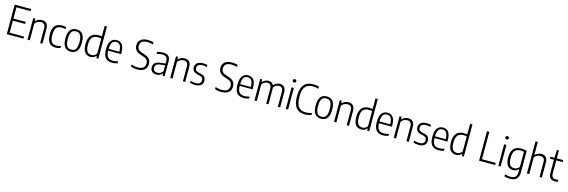

<svg xmlns="http://www.w3.org/2000/svg" viewBox="78 -2614 13744 4649"><g transform="rotate(15 6950.0 -289.0)"><path d="M83 0V-740H496.5V-688H141V-52H501.5V0ZM125.5 -354V-406H449.5V-354Z M602 0V-541.5H651.5L656 -479.5H660.5Q691.5 -513 732.5 -531.2Q773.5 -549.5 820 -549.5Q865.5 -549.5 901.2 -533Q937 -516.5 957.2 -477.8Q977.5 -439 977.5 -373.5V0H919.5V-371Q919.5 -441.5 889.2 -469Q859 -496.5 808.5 -496.5Q785 -496.5 758 -488.8Q731 -481 705 -463.5Q679 -446 660 -416.5V0Z M1305.5 9.5Q1237 9.5 1189 -18.8Q1141 -47 1116 -108.5Q1091 -170 1091 -270.5Q1091 -371.5 1118.2 -433Q1145.5 -494.5 1198.2 -522Q1251 -549.5 1327 -549.5Q1351 -549.5 1376.5 -546.5Q1402 -543.5 1425.5 -537V-485Q1400.5 -492 1376.8 -495Q1353 -498 1333.5 -498Q1272 -498 1231.5 -477.2Q1191 -456.5 1171.2 -407.2Q1151.5 -358 1151.5 -272.5Q1151.5 -186 1169.8 -135.5Q1188 -85 1224.5 -63.8Q1261 -42.5 1314 -42.5Q1338 -42.5 1365.2 -47.5Q1392.5 -52.5 1425.5 -64V-12Q1395 -1 1365 4.2Q1335 9.5 1305.5 9.5Z M1686.5 9.5Q1624 9.5 1577.5 -18.8Q1531 -47 1505.2 -108.5Q1479.5 -170 1479.5 -270.5Q1479.5 -370.5 1505 -431.8Q1530.5 -493 1577 -521.2Q1623.5 -549.5 1686.5 -549.5Q1749.5 -549.5 1796.2 -521.5Q1843 -493.5 1868.5 -432Q1894 -370.5 1894 -270.5Q1894 -170.5 1868.5 -109Q1843 -47.5 1796.2 -19Q1749.5 9.5 1686.5 9.5ZM1686.5 -40.5Q1732 -40.5 1765 -61Q1798 -81.5 1816 -131.5Q1834 -181.5 1834 -269Q1834 -357.5 1816 -408Q1798 -458.5 1764.8 -479.2Q1731.5 -500 1686.5 -500Q1641.5 -500 1608.5 -479.5Q1575.5 -459 1557.5 -409.2Q1539.5 -359.5 1539.5 -272Q1539.5 -183 1557.5 -132.5Q1575.5 -82 1608.5 -61.2Q1641.5 -40.5 1686.5 -40.5Z M2182.5 9Q2128.5 9 2084 -16.2Q2039.5 -41.5 2013 -100.2Q1986.5 -159 1986.5 -259.5Q1986.5 -359 2015.5 -423.2Q2044.5 -487.5 2100.8 -518.5Q2157 -549.5 2239.5 -549.5Q2259.5 -549.5 2281 -547.8Q2302.5 -546 2320.5 -543.5V-808H2378.5V0H2328.5L2324 -56.5H2319.5Q2298.5 -29 2263.5 -10Q2228.5 9 2182.5 9ZM2193 -42.5Q2229.5 -42.5 2264.2 -60.5Q2299 -78.5 2320.5 -115V-491.5Q2304 -495 2281 -497.2Q2258 -499.5 2237 -499.5Q2144 -499.5 2095.2 -445.8Q2046.5 -392 2046.5 -265.5Q2046.5 -177 2065.5 -128.8Q2084.5 -80.5 2117.8 -61.5Q2151 -42.5 2193 -42.5Z M2728 9.5Q2652.5 9.5 2601.2 -18.5Q2550 -46.5 2523.8 -108Q2497.5 -169.5 2497.5 -271Q2497.5 -370 2522.2 -431.5Q2547 -493 2591.5 -521.2Q2636 -549.5 2695 -549.5Q2753.5 -549.5 2795.8 -521.2Q2838 -493 2860.5 -431.5Q2883 -370 2883 -270V-249.5H2532.5V-294H2839.5L2826 -282.5Q2826 -366.5 2810 -414.8Q2794 -463 2764.5 -483.2Q2735 -503.5 2694.5 -503.5Q2654 -503.5 2623 -483.5Q2592 -463.5 2574.5 -415.2Q2557 -367 2557 -282.5V-263Q2557 -180 2576.8 -131.5Q2596.5 -83 2635.8 -62Q2675 -41 2734 -41Q2761.5 -41 2791.5 -46.5Q2821.5 -52 2858 -63V-12Q2822.5 -0.5 2790.8 4.5Q2759 9.5 2728 9.5Z M3354 9Q3316.5 9 3274 2.2Q3231.5 -4.5 3192 -18.5V-71.5Q3221 -61.5 3248.8 -55.2Q3276.5 -49 3303.5 -46Q3330.5 -43 3356 -43Q3445.5 -43 3490.2 -80.5Q3535 -118 3535 -191Q3535 -253 3501.5 -286.2Q3468 -319.5 3388.5 -343L3355.5 -353Q3270.5 -378.5 3226.5 -426Q3182.5 -473.5 3182.5 -551.5Q3182.5 -643.5 3243.2 -696.2Q3304 -749 3422 -749Q3458.5 -749 3496.8 -744Q3535 -739 3565.5 -729V-676Q3530 -687 3494.5 -692Q3459 -697 3423 -697Q3361.5 -697 3321.5 -680.5Q3281.5 -664 3262 -632Q3242.5 -600 3242.5 -555Q3242.5 -495.5 3274 -462.5Q3305.5 -429.5 3381 -406.5L3414.5 -396.5Q3475 -379 3515 -352Q3555 -325 3575 -286.2Q3595 -247.5 3595 -194.5Q3595 -129.5 3567 -84Q3539 -38.5 3485 -14.8Q3431 9 3354 9Z M3832.5 8.5Q3763.5 8.5 3721.8 -29.2Q3680 -67 3680 -136Q3680 -206.5 3723.5 -245.5Q3767 -284.5 3860.5 -294L4001 -310L4007.5 -266.5L3863 -250.5Q3798.5 -244 3769 -217Q3739.5 -190 3739.5 -142Q3739.5 -91 3766.5 -65.5Q3793.5 -40 3844.5 -40Q3880 -40 3916.5 -56.8Q3953 -73.5 3981.5 -115V-368.5Q3981.5 -420 3966.2 -448.2Q3951 -476.5 3921 -487.8Q3891 -499 3847 -499Q3818 -499 3782.2 -493.5Q3746.5 -488 3710.5 -475.5V-526.5Q3741.5 -538 3780.2 -543.8Q3819 -549.5 3853 -549.5Q3913 -549.5 3954.8 -532.5Q3996.5 -515.5 4017.5 -475.5Q4038.5 -435.5 4038.5 -366.5V0H3989.5L3985 -61H3980.5Q3955 -27 3916.5 -9.2Q3878 8.5 3832.5 8.5Z M4180 0V-541.5H4229.5L4234 -479.5H4238.5Q4269.5 -513 4310.5 -531.2Q4351.5 -549.5 4398 -549.5Q4443.5 -549.5 4479.2 -533Q4515 -516.5 4535.2 -477.8Q4555.5 -439 4555.5 -373.5V0H4497.5V-371Q4497.5 -441.5 4467.2 -469Q4437 -496.5 4386.5 -496.5Q4363 -496.5 4336 -488.8Q4309 -481 4283 -463.5Q4257 -446 4238 -416.5V0Z M4806 9.5Q4770.5 9.5 4738 4.2Q4705.5 -1 4674.5 -11V-62Q4711 -50.5 4742.5 -45.5Q4774 -40.5 4806 -40.5Q4873.5 -40.5 4906.8 -67Q4940 -93.5 4940 -141.5Q4940 -184.5 4919 -206.5Q4898 -228.5 4853 -239.5L4793 -254Q4723 -271.5 4693.8 -307.2Q4664.5 -343 4664.5 -398.5Q4664.5 -464 4713 -506.8Q4761.5 -549.5 4857 -549.5Q4888.5 -549.5 4915.8 -546.2Q4943 -543 4969 -536V-485.5Q4939 -493.5 4913.2 -496.8Q4887.5 -500 4858 -500Q4809.5 -500 4779.2 -486.5Q4749 -473 4735 -450.5Q4721 -428 4721 -400Q4721 -362.5 4740.5 -339.5Q4760 -316.5 4805 -305.5L4865.5 -291Q4938 -273.5 4967.2 -237.5Q4996.5 -201.5 4996.5 -144.5Q4996.5 -73 4947.2 -31.8Q4898 9.5 4806 9.5Z M5461.5 9Q5424 9 5381.5 2.2Q5339 -4.5 5299.5 -18.5V-71.5Q5328.5 -61.5 5356.2 -55.2Q5384 -49 5411 -46Q5438 -43 5463.5 -43Q5553 -43 5597.8 -80.5Q5642.5 -118 5642.5 -191Q5642.5 -253 5609 -286.2Q5575.5 -319.5 5496 -343L5463 -353Q5378 -378.5 5334 -426Q5290 -473.5 5290 -551.5Q5290 -643.5 5350.8 -696.2Q5411.5 -749 5529.5 -749Q5566 -749 5604.2 -744Q5642.5 -739 5673 -729V-676Q5637.5 -687 5602 -692Q5566.5 -697 5530.5 -697Q5469 -697 5429 -680.5Q5389 -664 5369.5 -632Q5350 -600 5350 -555Q5350 -495.5 5381.5 -462.5Q5413 -429.5 5488.5 -406.5L5522 -396.5Q5582.5 -379 5622.5 -352Q5662.5 -325 5682.5 -286.2Q5702.5 -247.5 5702.5 -194.5Q5702.5 -129.5 5674.5 -84Q5646.5 -38.5 5592.5 -14.8Q5538.5 9 5461.5 9Z M6024.5 9.5Q5949 9.5 5897.8 -18.5Q5846.5 -46.5 5820.2 -108Q5794 -169.5 5794 -271Q5794 -370 5818.8 -431.5Q5843.5 -493 5888 -521.2Q5932.5 -549.5 5991.5 -549.5Q6050 -549.5 6092.2 -521.2Q6134.5 -493 6157 -431.5Q6179.5 -370 6179.5 -270V-249.5H5829V-294H6136L6122.5 -282.5Q6122.5 -366.5 6106.5 -414.8Q6090.5 -463 6061 -483.2Q6031.5 -503.5 5991 -503.5Q5950.5 -503.5 5919.5 -483.5Q5888.5 -463.5 5871 -415.2Q5853.5 -367 5853.5 -282.5V-263Q5853.5 -180 5873.2 -131.5Q5893 -83 5932.2 -62Q5971.5 -41 6030.5 -41Q6058 -41 6088 -46.5Q6118 -52 6154.5 -63V-12Q6119 -0.5 6087.2 4.5Q6055.5 9.5 6024.5 9.5Z M6291.5 0V-541.5H6341L6345.5 -479H6350Q6380.5 -515 6419 -532.2Q6457.5 -549.5 6499.5 -549.5Q6540.5 -549.5 6573 -533Q6605.5 -516.5 6624.5 -478Q6643.5 -439.5 6643.5 -373.5V0H6586V-370Q6586 -442 6558 -469.2Q6530 -496.5 6485.5 -496.5Q6464 -496.5 6439.2 -488.5Q6414.5 -480.5 6390.8 -462.5Q6367 -444.5 6349.5 -414V0ZM6877.5 0V-370Q6877.5 -442 6848.5 -469.2Q6819.5 -496.5 6774.5 -496.5Q6753 -496.5 6726.8 -488Q6700.5 -479.5 6675.5 -459Q6650.5 -438.5 6632.5 -402L6616 -455Q6653 -508.5 6698.8 -529Q6744.5 -549.5 6786.5 -549.5Q6828.5 -549.5 6862.2 -533Q6896 -516.5 6915.8 -477.5Q6935.5 -438.5 6935.5 -372V0Z M7077 0V-541.5H7135V0ZM7106 -669.5Q7085.5 -669.5 7073.8 -680.5Q7062 -691.5 7062 -710.5Q7062 -730 7073.8 -741.5Q7085.5 -753 7106 -753Q7126.5 -753 7138.2 -741.5Q7150 -730 7150 -710.5Q7150 -691.5 7138.2 -680.5Q7126.5 -669.5 7106 -669.5Z M7560.5 9Q7491.5 9 7436 -10.5Q7380.5 -30 7341 -74Q7301.5 -118 7280.2 -190.5Q7259 -263 7259 -369Q7259 -506.5 7296 -590Q7333 -673.5 7402.2 -711.2Q7471.5 -749 7568 -749Q7606 -749 7642.8 -743.8Q7679.5 -738.5 7714.5 -728.5V-675Q7676.5 -687 7641 -691.8Q7605.5 -696.5 7568 -696.5Q7488.5 -696.5 7433.2 -666Q7378 -635.5 7349.2 -564.2Q7320.5 -493 7320.5 -371Q7320.5 -244.5 7350 -173.2Q7379.5 -102 7433.8 -72.8Q7488 -43.5 7563.5 -43.5Q7601.5 -43.5 7637.5 -50Q7673.5 -56.5 7714.5 -70.5V-17.5Q7681.5 -5.5 7642.8 1.8Q7604 9 7560.5 9Z M7960 9.5Q7897.5 9.5 7851 -18.8Q7804.5 -47 7778.8 -108.5Q7753 -170 7753 -270.5Q7753 -370.5 7778.5 -431.8Q7804 -493 7850.5 -521.2Q7897 -549.5 7960 -549.5Q8023 -549.5 8069.8 -521.5Q8116.5 -493.5 8142 -432Q8167.5 -370.5 8167.5 -270.5Q8167.5 -170.5 8142 -109Q8116.5 -47.5 8069.8 -19Q8023 9.5 7960 9.5ZM7960 -40.5Q8005.5 -40.5 8038.5 -61Q8071.5 -81.5 8089.5 -131.5Q8107.5 -181.5 8107.5 -269Q8107.5 -357.5 8089.5 -408Q8071.5 -458.5 8038.2 -479.2Q8005 -500 7960 -500Q7915 -500 7882 -479.5Q7849 -459 7831 -409.2Q7813 -359.5 7813 -272Q7813 -183 7831 -132.5Q7849 -82 7882 -61.2Q7915 -40.5 7960 -40.5Z M8286.5 0V-541.5H8336L8340.5 -479.5H8345Q8376 -513 8417 -531.2Q8458 -549.5 8504.5 -549.5Q8550 -549.5 8585.8 -533Q8621.5 -516.5 8641.8 -477.8Q8662 -439 8662 -373.5V0H8604V-371Q8604 -441.5 8573.8 -469Q8543.5 -496.5 8493 -496.5Q8469.5 -496.5 8442.5 -488.8Q8415.5 -481 8389.5 -463.5Q8363.5 -446 8344.5 -416.5V0Z M8971.5 9Q8917.5 9 8873 -16.2Q8828.5 -41.5 8802 -100.2Q8775.5 -159 8775.5 -259.5Q8775.5 -359 8804.5 -423.2Q8833.5 -487.5 8889.8 -518.5Q8946 -549.5 9028.5 -549.5Q9048.5 -549.5 9070 -547.8Q9091.5 -546 9109.5 -543.5V-808H9167.5V0H9117.5L9113 -56.5H9108.5Q9087.5 -29 9052.5 -10Q9017.5 9 8971.5 9ZM8982 -42.5Q9018.5 -42.5 9053.2 -60.5Q9088 -78.5 9109.5 -115V-491.5Q9093 -495 9070 -497.2Q9047 -499.5 9026 -499.5Q8933 -499.5 8884.2 -445.8Q8835.5 -392 8835.5 -265.5Q8835.5 -177 8854.5 -128.8Q8873.5 -80.5 8906.8 -61.5Q8940 -42.5 8982 -42.5Z M9517 9.5Q9441.5 9.5 9390.2 -18.5Q9339 -46.5 9312.8 -108Q9286.5 -169.5 9286.5 -271Q9286.5 -370 9311.2 -431.5Q9336 -493 9380.5 -521.2Q9425 -549.5 9484 -549.5Q9542.5 -549.5 9584.8 -521.2Q9627 -493 9649.5 -431.5Q9672 -370 9672 -270V-249.5H9321.5V-294H9628.5L9615 -282.5Q9615 -366.5 9599 -414.8Q9583 -463 9553.5 -483.2Q9524 -503.5 9483.5 -503.5Q9443 -503.5 9412 -483.5Q9381 -463.5 9363.5 -415.2Q9346 -367 9346 -282.5V-263Q9346 -180 9365.8 -131.5Q9385.5 -83 9424.8 -62Q9464 -41 9523 -41Q9550.5 -41 9580.5 -46.5Q9610.5 -52 9647 -63V-12Q9611.5 -0.5 9579.8 4.5Q9548 9.5 9517 9.5Z M9784 0V-541.5H9833.5L9838 -479.5H9842.5Q9873.5 -513 9914.5 -531.2Q9955.5 -549.5 10002 -549.5Q10047.5 -549.5 10083.2 -533Q10119 -516.5 10139.2 -477.8Q10159.5 -439 10159.5 -373.5V0H10101.5V-371Q10101.5 -441.5 10071.2 -469Q10041 -496.5 9990.5 -496.5Q9967 -496.5 9940 -488.8Q9913 -481 9887 -463.5Q9861 -446 9842 -416.5V0Z M10410 9.5Q10374.5 9.5 10342 4.2Q10309.5 -1 10278.5 -11V-62Q10315 -50.5 10346.5 -45.5Q10378 -40.5 10410 -40.5Q10477.5 -40.5 10510.8 -67Q10544 -93.5 10544 -141.5Q10544 -184.5 10523 -206.5Q10502 -228.5 10457 -239.5L10397 -254Q10327 -271.5 10297.8 -307.2Q10268.5 -343 10268.5 -398.5Q10268.5 -464 10317 -506.8Q10365.5 -549.5 10461 -549.5Q10492.5 -549.5 10519.8 -546.2Q10547 -543 10573 -536V-485.5Q10543 -493.5 10517.2 -496.8Q10491.5 -500 10462 -500Q10413.5 -500 10383.2 -486.5Q10353 -473 10339 -450.5Q10325 -428 10325 -400Q10325 -362.5 10344.5 -339.5Q10364 -316.5 10409 -305.5L10469.5 -291Q10542 -273.5 10571.2 -237.5Q10600.5 -201.5 10600.5 -144.5Q10600.5 -73 10551.2 -31.8Q10502 9.5 10410 9.5Z M10909 9.5Q10833.5 9.5 10782.2 -18.5Q10731 -46.5 10704.8 -108Q10678.5 -169.5 10678.5 -271Q10678.5 -370 10703.2 -431.5Q10728 -493 10772.5 -521.2Q10817 -549.5 10876 -549.5Q10934.5 -549.5 10976.8 -521.2Q11019 -493 11041.5 -431.5Q11064 -370 11064 -270V-249.5H10713.5V-294H11020.5L11007 -282.5Q11007 -366.5 10991 -414.8Q10975 -463 10945.5 -483.2Q10916 -503.5 10875.5 -503.5Q10835 -503.5 10804 -483.5Q10773 -463.5 10755.5 -415.2Q10738 -367 10738 -282.5V-263Q10738 -180 10757.8 -131.5Q10777.5 -83 10816.8 -62Q10856 -41 10915 -41Q10942.5 -41 10972.5 -46.5Q11002.5 -52 11039 -63V-12Q11003.5 -0.5 10971.8 4.5Q10940 9.5 10909 9.5Z M11344 9Q11290 9 11245.5 -16.2Q11201 -41.5 11174.5 -100.2Q11148 -159 11148 -259.5Q11148 -359 11177 -423.2Q11206 -487.5 11262.2 -518.5Q11318.5 -549.5 11401 -549.5Q11421 -549.5 11442.5 -547.8Q11464 -546 11482 -543.5V-808H11540V0H11490L11485.5 -56.5H11481Q11460 -29 11425 -10Q11390 9 11344 9ZM11354.5 -42.5Q11391 -42.5 11425.8 -60.5Q11460.5 -78.5 11482 -115V-491.5Q11465.5 -495 11442.5 -497.2Q11419.5 -499.5 11398.5 -499.5Q11305.5 -499.5 11256.8 -445.8Q11208 -392 11208 -265.5Q11208 -177 11227 -128.8Q11246 -80.5 11279.2 -61.5Q11312.5 -42.5 11354.5 -42.5Z M11922.5 0V-740H11981V-53H12326V0Z M12405 0V-541.5H12463V0ZM12434 -669.5Q12413.5 -669.5 12401.8 -680.5Q12390 -691.5 12390 -710.5Q12390 -730 12401.8 -741.5Q12413.5 -753 12434 -753Q12454.5 -753 12466.2 -741.5Q12478 -730 12478 -710.5Q12478 -691.5 12466.2 -680.5Q12454.5 -669.5 12434 -669.5Z M12755 230Q12721.5 230 12683.5 224Q12645.5 218 12614.5 207V155.5Q12652 168 12686.2 173.8Q12720.5 179.5 12752.5 179.5Q12834.5 179.5 12875.2 141.5Q12916 103.5 12916 7.5V-54H12912Q12891 -28.5 12855.8 -10.2Q12820.5 8 12773.5 8Q12722.5 8 12678.8 -17Q12635 -42 12608.5 -100.5Q12582 -159 12582 -260Q12582 -409 12646.8 -479.2Q12711.5 -549.5 12833 -549.5Q12856.5 -549.5 12881.8 -546.8Q12907 -544 12930.8 -539.2Q12954.5 -534.5 12974 -528V0.5Q12974 124.5 12918.5 177.2Q12863 230 12755 230ZM12787.5 -43.5Q12824.5 -43.5 12859.5 -61Q12894.5 -78.5 12916 -113V-489Q12899.5 -493.5 12876.2 -496.5Q12853 -499.5 12829.5 -499.5Q12738.5 -499.5 12690.2 -445.8Q12642 -392 12642 -265.5Q12642 -177 12661 -129Q12680 -81 12713.2 -62.2Q12746.5 -43.5 12787.5 -43.5Z M13121 0V-808H13179V-480H13183Q13214 -515 13254.8 -532.2Q13295.5 -549.5 13341 -549.5Q13385.5 -549.5 13420.8 -533Q13456 -516.5 13476.2 -477.5Q13496.5 -438.5 13496.5 -372V0H13438.5V-371Q13438.5 -442 13408 -468.8Q13377.5 -495.5 13327.5 -495.5Q13303.5 -495.5 13276.2 -488Q13249 -480.5 13223.5 -463Q13198 -445.5 13179 -416V0Z M13823.5 9Q13750.5 9 13709 -29.8Q13667.5 -68.5 13667.5 -156.5V-541.5L13676.5 -740H13725.5V-165.5Q13725.5 -97 13752.5 -70Q13779.5 -43 13833 -43Q13847.5 -43 13862.8 -45.2Q13878 -47.5 13895.5 -51V1Q13878.5 4.5 13860 6.8Q13841.5 9 13823.5 9ZM13566.5 -491.5V-541.5H13886.5V-491.5Z"/></g></svg>

Font: Encode Sans SemiCondensed Light
Style: Regular
Weight: 300
Width: 4
Designer: Multiple Designers
Foundry: Impallari Type
Version: Version 3.002